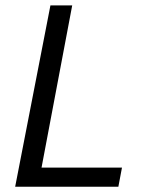

<svg xmlns="http://www.w3.org/2000/svg" viewBox="-20 -708 540 728"><path d="M428.8 0 442.5 -72.5H137.5L253.8 -687.5H171.2L37.5 0Z"/></svg>

Font: Cambay
Style: Italic
Weight: 400
Italic angle: -11°
Designer: Pooja Saxena
Foundry: Pooja Saxena
Version: Version 1.019;PS 001.019;hotconv 1.0.70;makeotf.lib2.5.58329